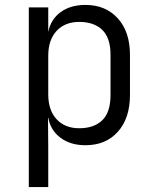

<svg xmlns="http://www.w3.org/2000/svg" viewBox="-20 -580 640 780"><path d="M97 180V-550H176V-450Q186 -501 226 -530.5Q266 -560 327 -560Q409 -560 458.5 -505.5Q508 -451 508 -357V-194Q508 -100 459 -45Q410 10 327 10Q266 10 225.5 -20.5Q185 -51 176 -102H175L176 15V180ZM302 -59Q362 -59 395.5 -91.5Q429 -124 429 -194V-357Q429 -426 395.5 -458.5Q362 -491 302 -491Q244 -491 210 -454.5Q176 -418 176 -353V-197Q176 -132 210 -95.5Q244 -59 302 -59Z"/></svg>

Font: Pitagon Sans Mono Light
Style: Regular
Weight: 300
Monospace: yes
Designer: Travis Tran
Foundry: Pitagon
Version: Version 1.001; ttfautohint (v1.8.4.7-5d5b);gftools[0.9.26]